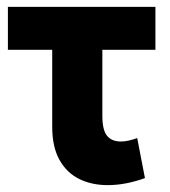

<svg xmlns="http://www.w3.org/2000/svg" viewBox="-20 -525 494 559"><path d="M293.5 14Q247 14 210.5 -4Q174 -22 153 -59.8Q132 -97.5 132 -156V-380H3V-505H432.5V-380H278V-188Q278 -146 291.8 -129.5Q305.5 -113 332 -113Q343.5 -113 355.2 -115.8Q367 -118.5 379.5 -123L402 -6.5Q374.5 3.5 347 8.8Q319.5 14 293.5 14Z"/></svg>

Font: Geologica SemiBold
Style: Regular
Weight: 600
Designer: Sindre Bremnes, Frode Helland
Foundry: Monokrom Skriftforlag AS
Version: Version 1.010;gftools[0.9.28]